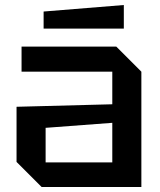

<svg xmlns="http://www.w3.org/2000/svg" viewBox="-20 -746 640 766"><path d="M46 -100V-320L428 -330V-460H66V-560H444L544 -460V0H146ZM162 -236V-98H428V-256ZM154 -632V-700L474 -726V-632Z"/></svg>

Font: Tektur Medium
Style: Regular
Weight: 500
Designer: Adam Jagosz
Foundry: Adam Jagosz
Version: Version 1.005;gftools[0.9.30]